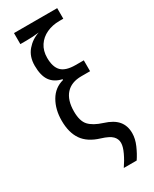

<svg xmlns="http://www.w3.org/2000/svg" viewBox="-242 -816 856 1070"><g transform="rotate(-30 186.5 -281.5)"><path d="M44 -204Q44 -276 75 -329Q106 -382 164 -397V-402Q115 -413 91 -447Q67 -481 67 -545Q67 -603 99.5 -641Q132 -679 179 -694Q141 -689 96 -689H58V-760H336V-692H311Q266 -692 229 -675Q192 -658 170.5 -625.5Q149 -593 149 -548Q149 -489 176 -461.5Q203 -434 267 -434H319V-364H263Q198 -364 163.5 -325.5Q129 -287 129 -214Q129 -152 155.5 -123.5Q182 -95 239 -77Q297 -59 323.5 -27.5Q350 4 350 52Q350 88 333 127Q316 166 295 197H212Q235 164 252 128Q269 92 269 68Q269 42 250.5 23.5Q232 5 183 -10Q110 -32 77 -79.5Q44 -127 44 -204Z"/></g></svg>

Font: Avrile Sans Condensed
Style: Regular
Weight: 400
Width: 3
Designer: Monotype Design Team
Foundry: Monotype Imaging Inc.
Version: Version 2.001;September 10, 2019;FontCreator 11.5.0.2425 64-